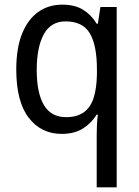

<svg xmlns="http://www.w3.org/2000/svg" viewBox="-20 -566 599 826"><path d="M396 14Q396 -4 397 -27.5Q398 -51 401 -73H396Q373 -36 336.5 -13Q300 10 245 10Q157 10 103.5 -59.5Q50 -129 50 -267Q50 -359 75 -421Q100 -483 144.5 -514.5Q189 -546 248 -546Q302 -546 337.5 -524Q373 -502 396 -464H401L412 -536H482V240H396ZM264 -62Q311 -62 340 -82.5Q369 -103 382.5 -144Q396 -185 397 -247V-267Q397 -371 366.5 -422.5Q336 -474 262 -474Q199 -474 168.5 -418.5Q138 -363 138 -265Q138 -166 169 -114Q200 -62 264 -62Z"/></svg>

Font: Noto Sans Thai SemiCondensed
Style: Regular
Weight: 400
Width: 4
Designer: Monotype Design Team
Foundry: Monotype Imaging Inc.
Version: Version 2.001